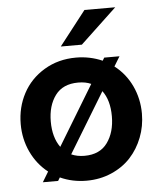

<svg xmlns="http://www.w3.org/2000/svg" viewBox="-51 -734 653 789"><g transform="rotate(-5 275.5 -340.0)"><path d="M453.6 -689.9 303.7 -548.8H216.8L326.7 -689.9ZM429.2 -447.8Q474.6 -413.1 499.8 -359.9Q524.9 -306.6 524.9 -245.1Q524.9 -193.4 506.8 -147Q488.8 -100.6 456.8 -65.9Q424.8 -31.2 377.4 -10.7Q330.1 9.8 274.9 9.8Q216.3 9.8 166 -13.2L157.7 0.5H94.7L120.1 -41.5Q75.2 -76.7 50 -130.1Q24.9 -183.6 24.9 -245.1Q24.9 -314 55.4 -371.3Q85.9 -428.7 143.8 -463.4Q201.7 -498 274.9 -498Q332 -498 383.3 -475.6L390.6 -487.8H453.6ZM148.9 -245.1Q148.9 -179.2 178.7 -138.2L328.1 -384.8Q305.7 -395 274.9 -395Q211.4 -395 180.2 -352.8Q148.9 -310.5 148.9 -245.1ZM274.9 -92.8Q338.4 -92.8 369.6 -136Q400.9 -179.2 400.9 -245.1Q400.9 -311.5 371.1 -351.1L220.7 -103.5Q245.1 -92.8 274.9 -92.8Z"/></g></svg>

Font: HK Grotesk Legacy
Style: Bold
Weight: 700
Designer: Alfredo Marco Pradil
Foundry: Hanken Design Co.
Version: Version 2.022;PS 002.022;hotconv 1.0.88;makeotf.lib2.5.64775